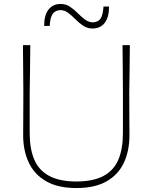

<svg xmlns="http://www.w3.org/2000/svg" viewBox="-20 -941 772 970"><path d="M366 9Q273.5 9 214 -24.8Q154.5 -58.5 125.8 -118.8Q97 -179 97 -258Q97 -291 97.5 -350.5Q98 -410 98 -475Q97.5 -540 97 -596.2Q96.5 -652.5 96 -713H133Q132.5 -652.5 131.8 -596.5Q131 -540.5 130 -475V-267Q130 -190.5 152.5 -136.2Q175 -82 226.8 -53.2Q278.5 -24.5 366 -24Q453.5 -24.5 505 -53.2Q556.5 -82 578.8 -136.2Q601 -190.5 601 -268V-475Q600.5 -540.5 600.2 -596.5Q600 -652.5 599 -713H636Q635.5 -652.5 634.8 -596.5Q634 -540.5 633 -475Q633 -410 633.5 -350.5Q634 -291 634 -258Q634 -179 605.8 -118.8Q577.5 -58.5 518.2 -24.8Q459 9 366 9ZM448 -797Q421 -797 400.5 -810.8Q380 -824.5 362 -842.8Q344 -861 325.8 -875.2Q307.5 -889.5 285 -890Q258 -888.5 245.8 -870.2Q233.5 -852 231 -810H203Q203 -864 225 -892.5Q247 -921 286 -921Q313 -921 333.5 -907.2Q354 -893.5 372 -875.2Q390 -857 408.2 -843Q426.5 -829 449 -828Q477 -829.5 488.5 -847.8Q500 -866 503 -908H531Q531 -854 509 -825.5Q487 -797 448 -797Z"/></svg>

Font: Commissioner Loud Thin
Style: Regular
Weight: 100
Designer: Kostas Bartsokas
Foundry: Kostas Bartsokas
Version: Version 1.000; ttfautohint (v1.8.3)